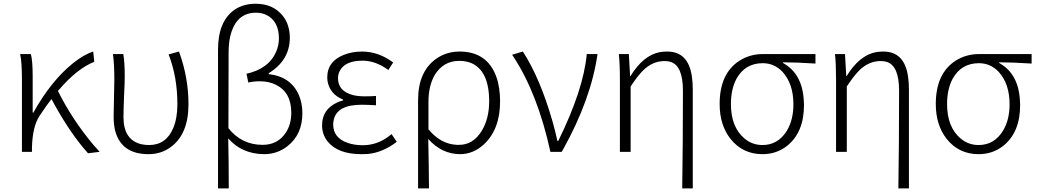

<svg xmlns="http://www.w3.org/2000/svg" viewBox="-20 -828 5658 1047"><path d="M523.4 0 460 7.8Q367.2 -95.7 279.3 -253.9Q269.5 -271.5 260.7 -288.1Q237.3 -258.8 194.3 -194.3V-193.4Q158.2 -139.6 154.3 -26.4V0H99.6V-394.5Q99.6 -490.2 89.8 -533.2H148.4Q158.2 -495.1 158.2 -412.1V-213.9H162.1Q256.8 -384.8 377 -482.4Q436.5 -530.3 488.3 -546.9L494.1 -491.2Q398.4 -453.1 295.9 -332Q373 -176.8 489.3 -38.1Q506.8 -17.6 523.4 0Z M790 12.7Q640.6 12.7 607.4 -117.2Q599.6 -151.4 599.6 -191.4Q599.6 -225.6 601.6 -293Q603.5 -360.4 603.5 -394.5Q603.5 -480.5 595.7 -533.2H652.3Q660.2 -488.3 660.2 -412.1Q660.2 -377.9 656.2 -297.9Q653.3 -220.7 653.3 -189.5Q653.3 -63.5 752.9 -41Q772.5 -37.1 793 -37.1Q885.7 -37.1 924.8 -129.9Q947.3 -183.6 947.3 -259.8Q947.3 -409.2 899.4 -531.2L956.1 -546.9Q1007.8 -405.3 1007.8 -259.8Q1007.8 -95.7 910.2 -25.4Q858.4 12.7 790 12.7Z M1168.9 199.2V-556.6Q1168.9 -712.9 1259.8 -775.4Q1307.6 -807.6 1374 -807.6Q1469.7 -807.6 1522.5 -741.2Q1560.5 -692.4 1560.5 -621.1Q1559.6 -499 1445.3 -428.7V-423.8Q1565.4 -410.2 1609.4 -310.5Q1628.9 -265.6 1628.9 -210.9Q1628.9 -94.7 1547.9 -31.2Q1492.2 12.7 1420.9 12.7Q1298.8 11.7 1224.6 -73.2Q1227.5 66.4 1227.5 199.2ZM1412.1 -38.1Q1495.1 -38.1 1539.1 -105.5Q1568.4 -150.4 1568.4 -212.9Q1568.4 -324.2 1485.4 -365.2Q1447.3 -384.8 1395.5 -384.8Q1363.3 -384.8 1334 -377.9L1324.2 -425.8Q1446.3 -453.1 1486.3 -546.9Q1501 -582 1501 -618.2Q1501 -711.9 1433.6 -746.1Q1407.2 -758.8 1376 -758.8Q1277.3 -758.8 1242.2 -654.3Q1226.6 -607.4 1226.6 -543Q1225.6 -404.3 1225.6 -128.9Q1297.9 -38.1 1412.1 -38.1Z M1950.2 12.7Q1822.3 12.7 1765.6 -57.6Q1736.3 -95.7 1736.3 -144.5Q1736.3 -230.5 1817.4 -268.6Q1834 -276.4 1850.6 -280.3V-285.2Q1780.3 -313.5 1766.6 -382.8Q1764.6 -395.5 1764.6 -407.2Q1764.6 -492.2 1853.5 -528.3Q1898.4 -546.9 1956.1 -546.9Q2045.9 -545.9 2124 -487.3L2097.7 -446.3Q2028.3 -497.1 1957 -497.1Q1863.3 -497.1 1834 -443.4Q1823.2 -424.8 1823.2 -401.4Q1823.2 -331.1 1904.3 -309.6Q1932.6 -302.7 1967.8 -302.7Q2003.9 -302.7 2030.3 -304.7V-253.9Q1983.4 -256.8 1952.1 -256.8Q1817.4 -256.8 1799.8 -173.8Q1796.9 -162.1 1796.9 -149.4Q1796.9 -76.2 1876 -48.8Q1912.1 -36.1 1958 -36.1Q2037.1 -36.1 2101.6 -85.9Q2108.4 -90.8 2115.2 -96.7L2143.6 -54.7Q2067.4 3.9 1985.4 11.7Q1967.8 12.7 1950.2 12.7Z M2259.8 199.2V-281.2Q2259.8 -436.5 2357.4 -506.8Q2414.1 -546.9 2486.3 -546.9Q2634.8 -546.9 2685.5 -412.1Q2707 -353.5 2707 -275.4Q2707 -124 2620.1 -42Q2561.5 12.7 2488.3 12.7Q2387.7 11.7 2315.4 -70.3Q2318.4 67.4 2319.3 199.2ZM2483.4 -38.1Q2560.5 -38.1 2607.4 -115.2Q2647.5 -181.6 2647.5 -275.4Q2647.5 -444.3 2546.9 -485.4Q2518.6 -496.1 2484.4 -496.1Q2397.5 -496.1 2350.6 -418.9Q2316.4 -360.4 2316.4 -271.5V-123Q2382.8 -42 2471.7 -38.1Q2478.5 -38.1 2483.4 -38.1Z M2981.4 0Q2912.1 -317.4 2779.3 -519.5Q2775.4 -524.4 2772.5 -529.3L2831.1 -546.9Q2924.8 -403.3 2993.2 -165Q3008.8 -109.4 3019.5 -59.6H3024.4Q3162.1 -339.8 3179.7 -533.2H3238.3Q3203.1 -286.1 3048.8 -9.8Q3045.9 -4.9 3043 0Z M3700.2 199.2Q3704.1 -37.1 3704.1 -333Q3704.1 -468.8 3637.7 -490.2Q3622.1 -495.1 3604.5 -495.1Q3538.1 -495.1 3486.3 -443.4Q3456.1 -413.1 3418.9 -356.4V0H3360.4V-394.5Q3360.4 -480.5 3354.5 -533.2H3409.2L3416 -413.1H3418Q3488.3 -527.3 3579.1 -543.9Q3598.6 -546.9 3618.2 -546.9Q3733.4 -546.9 3752.9 -411.1Q3757.8 -378.9 3757.8 -340.8V199.2Z M4137.7 12.7Q4030.3 12.7 3963.9 -70.3Q3904.3 -145.5 3904.3 -260.7Q3904.3 -427.7 4012.7 -497.1Q4069.3 -533.2 4140.6 -533.2H4426.8V-481.4Q4318.4 -488.3 4250 -488.3V-484.4Q4356.4 -425.8 4363.3 -276.4Q4364.3 -265.6 4364.3 -255.9Q4364.3 -105.5 4271.5 -32.2Q4213.9 12.7 4137.7 12.7ZM4137.7 -37.1Q4223.6 -37.1 4271.5 -116.2Q4306.6 -175.8 4306.6 -258.8Q4306.6 -372.1 4246.1 -437.5Q4201.2 -483.4 4139.6 -483.4Q4043 -483.4 3996.1 -398.4Q3965.8 -341.8 3965.8 -260.7Q3965.8 -135.7 4039.1 -73.2Q4082 -37.1 4137.7 -37.1Z M4878.9 199.2Q4882.8 -37.1 4882.8 -333Q4882.8 -468.8 4816.4 -490.2Q4800.8 -495.1 4783.2 -495.1Q4716.8 -495.1 4665 -443.4Q4634.8 -413.1 4597.7 -356.4V0H4539.1V-394.5Q4539.1 -480.5 4533.2 -533.2H4587.9L4594.7 -413.1H4596.7Q4667 -527.3 4757.8 -543.9Q4777.3 -546.9 4796.9 -546.9Q4912.1 -546.9 4931.6 -411.1Q4936.5 -378.9 4936.5 -340.8V199.2Z M5316.4 12.7Q5209 12.7 5142.6 -70.3Q5083 -145.5 5083 -260.7Q5083 -427.7 5191.4 -497.1Q5248 -533.2 5319.3 -533.2H5605.5V-481.4Q5497.1 -488.3 5428.7 -488.3V-484.4Q5535.2 -425.8 5542 -276.4Q5543 -265.6 5543 -255.9Q5543 -105.5 5450.2 -32.2Q5392.6 12.7 5316.4 12.7ZM5316.4 -37.1Q5402.3 -37.1 5450.2 -116.2Q5485.4 -175.8 5485.4 -258.8Q5485.4 -372.1 5424.8 -437.5Q5379.9 -483.4 5318.4 -483.4Q5221.7 -483.4 5174.8 -398.4Q5144.5 -341.8 5144.5 -260.7Q5144.5 -135.7 5217.8 -73.2Q5260.7 -37.1 5316.4 -37.1Z"/></svg>

Font: Taipei Sans TC Beta Light
Style: Regular
Weight: 300
Designer: JT Foundry
Foundry: JT Foundry
Version: Version 1.000